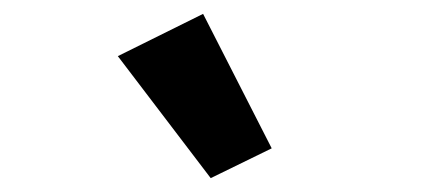

<svg xmlns="http://www.w3.org/2000/svg" viewBox="-20 -836 640 277"><path d="M150 -755 273 -816 372 -622 284 -579Z"/></svg>

Font: IBM Plex Sans KR
Style: Bold
Weight: 700
Designer: Mike Abbink; Paul van der Laan; Pieter van Rosmalen; Wujin Sim; Chorong Kim; Dohee Lee;
Foundry: Sandoll Inc.
Version: Version 1.001